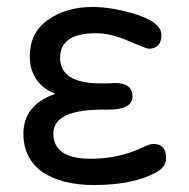

<svg xmlns="http://www.w3.org/2000/svg" viewBox="-20 -529 548 557"><path d="M102.5 -30.3Q47.9 -70.3 47.9 -140.6Q47.9 -224.6 140.6 -256.8L136.7 -258.8Q102.5 -272.5 84.5 -300.3Q66.4 -328.1 66.4 -365.2Q66.4 -433.6 118.2 -470.7Q170.9 -508.8 249 -508.8Q305.7 -508.8 377.9 -486.3Q448.2 -462.9 448.2 -427.7Q448.2 -387.7 411.1 -387.7Q405.3 -387.7 352.5 -410.2Q301.8 -432.6 258.8 -432.6Q154.3 -432.6 154.3 -361.3Q154.3 -287.1 272.5 -287.1H291L314.5 -288.1Q364.3 -288.1 364.3 -249Q364.3 -210 291 -210.9Q134.8 -213.9 134.8 -141.6Q134.8 -68.4 243.2 -68.4Q325.2 -68.4 394.5 -101.6Q413.1 -111.3 425.8 -111.3Q461.9 -111.3 461.9 -70.3Q461.9 -43.9 431.6 -28.3Q366.2 7.8 252 7.8Q160.2 7.8 102.5 -30.3Z"/></svg>

Font: jf-openhuninn-2.0
Style: Regular
Weight: 400
Designer: [Kosugi Maru]
Designed by MOTOYA      

[Varela Round]
Joe Prince (Latin component); Avraham Cornfeld (Hebrew component)
Foundry: justfont CO.,LTD.
Version: 2.0